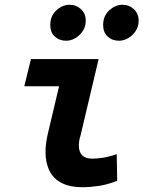

<svg xmlns="http://www.w3.org/2000/svg" viewBox="-20 -774 602 806"><path d="M326 12Q274 12 239.5 -5.5Q205 -23 188 -56.5Q171 -90 171 -136Q171 -155 174 -176.5Q177 -198 183 -222L228 -412H82L110 -526H394L318 -205Q314 -193 312.5 -182.5Q311 -172 311 -164Q311 -136 325 -122Q339 -108 368 -108Q387 -108 413 -112Q439 -116 470 -127L472 -15Q431 1 394.5 6.5Q358 12 326 12ZM258 -603Q229 -603 210 -620.5Q191 -638 191 -669Q191 -707 216.5 -730.5Q242 -754 272 -754Q300 -754 320 -735.5Q340 -717 340 -687Q340 -662 327 -643Q314 -624 295.5 -613.5Q277 -603 258 -603ZM480 -603Q451 -603 432 -620.5Q413 -638 413 -669Q413 -707 438.5 -730.5Q464 -754 494 -754Q522 -754 542 -735.5Q562 -717 562 -687Q562 -662 549 -643Q536 -624 517.5 -613.5Q499 -603 480 -603Z"/></svg>

Font: Ubuntu Sans Mono
Style: Bold Italic
Weight: 700
Italic angle: -13.5°
Monospace: yes
Designer: Dalton Maag Ltd
Foundry: Dalton Maag Ltd
Version: Version 1.006